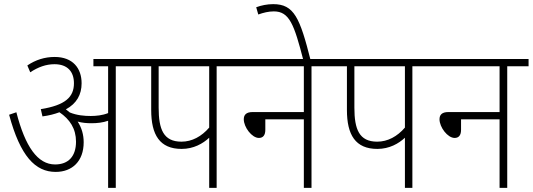

<svg xmlns="http://www.w3.org/2000/svg" viewBox="-20 -907 2572 927"><path d="M384 -220C384 -256 375 -289 355 -320C376 -314 399 -312 421 -312C449 -312 477 -315 502 -324V0H539V-587H642V-622H431V-587H502V-361C475 -350 444 -347 418 -347C388 -347 351 -350 317 -364C311 -369 305 -374 298 -379C350 -407 374 -450 374 -505C374 -577 332 -632 244 -632C196 -632 152 -618 112 -591L126 -558C164 -583 202 -597 243 -597C306 -597 337 -561 337 -505C337 -438 295 -399 177 -380L185 -345C216 -349 243 -356 267 -365C317 -331 347 -286 347 -223C347 -153 311 -113 246 -113C162 -113 102 -198 59 -365L24 -353C78 -153 150 -77 249 -77C328 -77 384 -128 384 -220Z M1026 -587H1129V-622H628V-587H710V-376C710 -256 751 -188 857 -188C915 -188 960 -214 990 -242V0H1026ZM990 -587V-291C953 -248 907 -223 856 -223C769 -223 746 -283 746 -387V-587Z M1115 -622V-587H1447V-366H1200C1168 -366 1157 -352 1157 -331C1157 -293 1196 -241 1230 -241C1249 -241 1261 -253 1261 -280V-331H1447V0H1484V-587H1587V-622Z M1445 -615H1480C1428 -821 1400 -887 1299 -887C1270 -887 1241 -881 1217 -872L1227 -837C1252 -846 1277 -852 1302 -852C1377 -852 1400 -790 1445 -615Z M1971 -587H2074V-622H1573V-587H1655V-376C1655 -256 1696 -188 1802 -188C1860 -188 1905 -214 1935 -242V0H1971ZM1935 -587V-291C1898 -248 1852 -223 1801 -223C1714 -223 1691 -283 1691 -387V-587Z M2060 -622V-587H2392V-366H2145C2113 -366 2102 -352 2102 -331C2102 -293 2141 -241 2175 -241C2194 -241 2206 -253 2206 -280V-331H2392V0H2429V-587H2532V-622Z"/></svg>

Font: Noto Sans Devanagari SemiCondensed ExtraLight
Style: Regular
Weight: 200
Width: 4
Designer: Jelle Bosma - Monotype Design Team
Foundry: Monotype Imaging Inc.
Version: Version 2.004